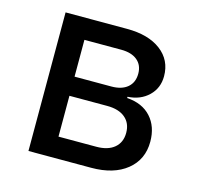

<svg xmlns="http://www.w3.org/2000/svg" viewBox="-85 -643 771 736"><g transform="rotate(15 300.0 -275.0)"><path d="M88 0V-550H332Q417 -550 466.5 -512.5Q516 -475 516 -411Q516 -364 484 -333Q452 -302 401 -299V-294Q462 -290 496 -252.5Q530 -215 530 -155Q530 -84 478 -42Q426 0 337 0ZM185 -321H331Q372 -321 395 -340.5Q418 -360 418 -395Q418 -429 395 -448Q372 -467 331 -467H185ZM185 -83H335Q381 -83 406.5 -104.5Q432 -126 432 -164Q432 -202 406.5 -223.5Q381 -245 335 -245H185Z"/></g></svg>

Font: JetBrains Mono NL Medium
Style: Regular
Weight: 500
Monospace: yes
Designer: Philipp Nurullin, Konstantin Bulenkov
Foundry: JetBrains
Version: Version 2.305; ttfautohint (v1.8.4.7-5d5b)